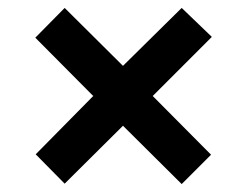

<svg xmlns="http://www.w3.org/2000/svg" viewBox="-20 -566 623 484"><path d="M290 -249 143 -103 70 -177 215 -324 69 -471 143 -546 290 -400 438 -546 514 -473 365 -324 512 -176 438 -102Z"/></svg>

Font: Noto Sans Gurmukhi
Style: Bold
Weight: 700
Designer: Jelle Bosma - Monotype Design Team
Foundry: Monotype Imaging Inc.
Version: Version 2.004; ttfautohint (v1.8.4.7-5d5b)